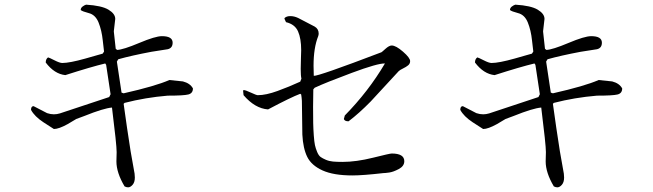

<svg xmlns="http://www.w3.org/2000/svg" viewBox="-20 -766 2800 823"><path d="M482 -552Q508 -553 577 -582Q646 -611 674 -611Q720 -611 720 -583Q720 -560 699 -555L629 -544Q544 -528 487 -512L481 -502L501 -369L510 -366Q647 -397 706 -423L764 -417Q795 -409 807 -387Q807 -366 787 -361Q767 -356 699 -356Q603 -348 514 -325L510 -321Q524 -218 540 -117L557 -21V-20Q558 -12 558 -5Q558 15 548.5 26Q539 37 529 37Q522 37 514 33Q479 -26 479 -74L480 -114Q480 -145 460 -305Q424 -302 342 -269L307 -256L270 -234Q232 -213 211 -213L166 -242Q128 -267 113 -295Q113 -311 124 -311L182 -281Q197 -276 211 -276Q224 -276 237 -280L448 -350L454 -362L435 -488L431 -494Q369 -479 260 -444Q213 -449 176 -498Q176 -513 186 -520Q191 -519 213.5 -507.5Q236 -496 247 -496Q278 -496 346 -515L395 -529Q419 -536 420 -536L426 -545Q425 -549 420.5 -592.5Q416 -636 402.5 -669.5Q389 -703 360 -710Q333 -717 326 -723Q326 -732 334 -738Q342 -744 349 -746Q416 -742 445 -724.5Q474 -707 474 -685L468 -633V-630L476 -557Z M1324 -484Q1324 -480 1324.5 -462.5Q1325 -445 1325 -441Q1342 -438 1615 -542Q1616 -542 1632 -556.5Q1648 -571 1659 -571Q1677 -571 1707.5 -544.5Q1738 -518 1738 -504Q1738 -493 1729.5 -486Q1721 -479 1707.5 -472.5Q1694 -466 1689 -461L1569 -331Q1519 -280 1474 -246Q1457 -246 1454 -256L1458 -271Q1560 -375 1630 -494Q1599 -495 1487.5 -453.5Q1376 -412 1329 -390L1323 -383Q1322 -342 1322 -308Q1322 -264 1322.5 -239Q1323 -214 1325 -186Q1327 -158 1330 -144Q1333 -130 1339.5 -114.5Q1346 -99 1354.5 -93Q1363 -87 1377 -81Q1391 -75 1407.5 -73.5Q1424 -72 1448 -72Q1507 -72 1579 -90Q1651 -108 1659 -108Q1713 -108 1713 -75Q1713 -54 1689.5 -41.5Q1666 -29 1648.5 -26.5Q1631 -24 1623 -24Q1535 -14 1491 -14Q1410 -14 1362.5 -35.5Q1315 -57 1297 -93.5Q1279 -130 1276 -189L1274 -334Q1273 -349 1271 -361L1267 -364Q1227 -349 1129 -297Q1073 -301 1024 -358L1022 -377Q1023 -378 1024 -380Q1032 -380 1055.5 -369Q1079 -358 1085 -358Q1120 -358 1169.5 -376Q1219 -394 1267 -416L1272 -429Q1269 -441 1269 -471Q1269 -489 1270 -517Q1271 -545 1271 -551Q1271 -601 1257.5 -631.5Q1244 -662 1206 -671Q1199 -685 1199 -688Q1208 -697 1224 -697Q1241 -697 1258 -689L1329 -652Q1346 -642 1346 -622Q1346 -617 1344 -611Q1324 -561 1324 -484Z M2322 -552Q2348 -553 2417 -582Q2486 -611 2514 -611Q2560 -611 2560 -583Q2560 -560 2539 -555L2469 -544Q2384 -528 2327 -512L2321 -502L2341 -369L2350 -366Q2487 -397 2546 -423L2604 -417Q2635 -409 2647 -387Q2647 -366 2627 -361Q2607 -356 2539 -356Q2443 -348 2354 -325L2350 -321Q2364 -218 2380 -117L2397 -21V-20Q2398 -12 2398 -5Q2398 15 2388.5 26Q2379 37 2369 37Q2362 37 2354 33Q2319 -26 2319 -74L2320 -114Q2320 -145 2300 -305Q2264 -302 2182 -269L2147 -256L2110 -234Q2072 -213 2051 -213L2006 -242Q1968 -267 1953 -295Q1953 -311 1964 -311L2022 -281Q2037 -276 2051 -276Q2064 -276 2077 -280L2288 -350L2294 -362L2275 -488L2271 -494Q2209 -479 2100 -444Q2053 -449 2016 -498Q2016 -513 2026 -520Q2031 -519 2053.5 -507.5Q2076 -496 2087 -496Q2118 -496 2186 -515L2235 -529Q2259 -536 2260 -536L2266 -545Q2265 -549 2260.5 -592.5Q2256 -636 2242.5 -669.5Q2229 -703 2200 -710Q2173 -717 2166 -723Q2166 -732 2174 -738Q2182 -744 2189 -746Q2256 -742 2285 -724.5Q2314 -707 2314 -685L2308 -633V-630L2316 -557Z"/></svg>

Font: cwTeXMing
Style: Medium
Weight: 500
Version: Version 1.17